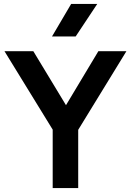

<svg xmlns="http://www.w3.org/2000/svg" viewBox="-20 -962 669 982"><path d="M249.5 0V-299L3 -700H150.5L317.5 -424L483 -700H626.5L380 -298V0ZM246 -775.5 344 -942H477.5L367 -775.5Z"/></svg>

Font: Geologica Roman Medium
Style: Regular
Weight: 500
Designer: Sindre Bremnes, Frode Helland
Foundry: Monokrom Skriftforlag AS
Version: Version 1.010;gftools[0.9.28]